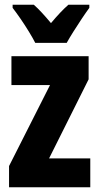

<svg xmlns="http://www.w3.org/2000/svg" viewBox="-20 -786 417 806"><path d="M359 0H18V-89L190 -429H28V-550H352V-453L186 -121H359ZM128 -606Q119 -624 102 -652Q85 -680 66 -707.5Q47 -735 33 -753V-766H122Q138 -752 156 -732.5Q174 -713 194 -689Q215 -714 232.5 -732.5Q250 -751 267 -766H355V-753Q341 -734 323 -707Q305 -680 288 -653Q271 -626 260 -606Z"/></svg>

Font: Noto Sans Lao ExtraCondensed ExtraBold
Style: Regular
Weight: 800
Width: 2
Designer: Monotype Design Team
Foundry: Monotype Imaging Inc.
Version: Version 2.003; ttfautohint (v1.8.4.7-5d5b)